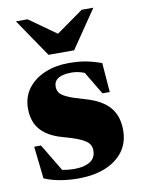

<svg xmlns="http://www.w3.org/2000/svg" viewBox="-81 -746 600 818"><g transform="rotate(-10 219.0 -337.0)"><path d="M233.5 -476.5Q279 -476.5 311 -470.2Q343 -464 377 -451.5L387 -324.5H355.5L281 -449L326 -407Q304.5 -421.5 283 -428Q261.5 -434.5 241.5 -434.5Q202.5 -434.5 183.2 -422.5Q164 -410.5 164 -387Q164 -372.5 171.5 -361Q179 -349.5 203.2 -338.2Q227.5 -327 277.5 -313Q315 -302.5 341.2 -287.5Q367.5 -272.5 383.8 -252.8Q400 -233 407.5 -208.8Q415 -184.5 415 -155.5Q415 -100.5 386.2 -62.5Q357.5 -24.5 307.8 -4.8Q258 15 193.5 15Q148.5 15 110.8 8Q73 1 45 -11.5L29.5 -151H59L143.5 -10L83 -48Q99.5 -41 116.2 -36.5Q133 -32 150 -30Q167 -28 182.5 -28Q224.5 -28 249.8 -43.5Q275 -59 275 -91.5Q275 -104.5 269.8 -114.8Q264.5 -125 252 -133.8Q239.5 -142.5 217 -151.2Q194.5 -160 159.5 -169.5Q113 -182 84.8 -202.8Q56.5 -223.5 44 -251.5Q31.5 -279.5 31.5 -314.5Q31.5 -365.5 59 -401.8Q86.5 -438 132.5 -457.2Q178.5 -476.5 233.5 -476.5ZM244.5 -585H181.5L330 -690.5H380.5L268.5 -526H157.5L45.5 -690.5H96Z"/></g></svg>

Font: Newsreader 36pt ExtraBold
Style: Regular
Weight: 800
Designer: Hugues Gentile
Foundry: Production Type
Version: Version 1.003